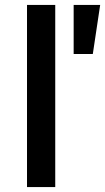

<svg xmlns="http://www.w3.org/2000/svg" viewBox="-20 -762 428 782"><path d="M90 -742H205V0H90ZM280 -742H388L358 -542H280Z"/></svg>

Font: Alexandria
Style: Regular
Weight: 400
Designer: Mohamed Gaber
Foundry: Kief Type Foundry
Version: Version 5.100